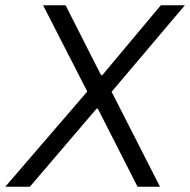

<svg xmlns="http://www.w3.org/2000/svg" viewBox="-57 -706 719 726"><path d="M-37 0 273 -360 106 -686H191L325 -422H330L551 -686H642L365 -359L548 0H463L313 -295H308L56 0Z"/></svg>

Font: Archivo SemiCondensed Light
Style: Italic
Weight: 300
Width: 4
Italic angle: -10°
Designer: Hector Gatti
Foundry: Omnibus-Type
Version: Version 2.001